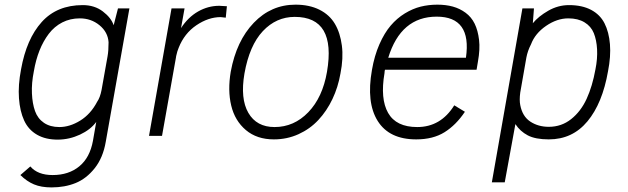

<svg xmlns="http://www.w3.org/2000/svg" viewBox="-20 -586 2708 828"><path d="M488.8 -549.8H538.1L436 25.9Q424.3 94.2 388.4 139.4Q352.5 184.6 305.9 203.4Q259.3 222.2 202.1 222.2Q157.7 222.2 126.7 209.2Q95.7 196.3 67.9 168.9L110.8 131.8Q142.6 168.9 207 168.9Q276.4 168.9 322 131.3Q367.7 93.8 380.9 21L395 -60.1Q370.6 -26.9 325.2 -5.6Q279.8 15.6 231 16.1Q177.2 16.6 139.9 -4.9Q102.5 -26.4 84.2 -66.2Q65.9 -106 61.8 -162.1Q57.6 -218.3 70.8 -287.1Q94.2 -418 159.9 -491Q225.6 -564 336.9 -564Q387.7 -564 423.6 -536.6Q459.5 -509.3 470.2 -477.1ZM235.8 -38.1Q280.8 -38.1 325.9 -65.9Q371.1 -93.8 398.9 -147Q411.6 -165 418 -198.2L443.8 -342.8Q448.2 -366.7 448.2 -403.8Q445.3 -447.3 409.2 -477.1Q373 -506.8 324.2 -506.8Q282.7 -506.8 248.5 -489.3Q214.4 -471.7 190.4 -440.2Q166.5 -408.7 150.4 -368.2Q134.3 -327.6 126 -278.8Q115.7 -227.5 117.7 -183.3Q119.6 -139.2 131.1 -106.9Q142.6 -74.7 169.4 -56.4Q196.3 -38.1 235.8 -38.1Z M925.8 -561Q936 -561 958.5 -559.1L953.6 -509.8Q934.1 -512.2 931.6 -512.2Q878.9 -512.2 826.9 -477.1Q774.9 -441.9 750.5 -379.9Q744.6 -366.7 739.7 -344.2L738.8 -337.9L678.7 0H622.6L719.7 -549.8H775.9L760.7 -464.8Q791 -511.7 834.2 -536.4Q877.4 -561 925.8 -561ZM738.8 -337.9V-336.9Z M1254.4 -565.9Q1314 -565.9 1357.4 -544.2Q1400.9 -522.5 1424.1 -483.4Q1447.3 -444.3 1454.3 -389.6Q1461.4 -335 1448.2 -269Q1438 -210 1413.6 -158.7Q1389.2 -107.4 1353 -68.6Q1316.9 -29.8 1267.3 -7.3Q1217.8 15.1 1161.1 15.1Q1087.9 15.1 1040.3 -25.1Q992.7 -65.4 977.1 -130.9Q961.4 -196.3 975.1 -276.9Q999.5 -409.7 1074.5 -487.8Q1149.4 -565.9 1254.4 -565.9ZM1251 -513.2Q1171.4 -513.2 1113.5 -451.7Q1055.7 -390.1 1034.2 -269Q1015.6 -160.6 1051 -99.4Q1086.4 -38.1 1164.1 -38.1Q1248 -38.1 1309.6 -102.1Q1371.1 -166 1390.1 -275.9Q1430.7 -513.2 1251 -513.2Z M1866.2 -565.9Q1902.8 -565.9 1932.9 -557.6Q1962.9 -549.3 1987.8 -531Q2012.7 -512.7 2026.9 -483.9Q2041 -455.1 2045.9 -414.3Q2050.8 -373.5 2041 -319.8L2035.2 -285.2H1640.1Q1638.2 -277.3 1638.2 -271Q1619.1 -159.7 1653.8 -98.9Q1688.5 -38.1 1779.3 -38.1Q1880.9 -38.1 1939 -131.8L1984.9 -104Q1946.8 -46.9 1897.2 -15.9Q1847.7 15.1 1774.9 15.1Q1658.7 15.1 1608.9 -64.2Q1559.1 -143.6 1584 -284.2Q1594.7 -346.2 1616.2 -395Q1637.7 -443.8 1664.8 -475.6Q1691.9 -507.3 1725.8 -528.1Q1759.8 -548.8 1794.2 -557.4Q1828.6 -565.9 1866.2 -565.9ZM1863.3 -514.2Q1708.5 -514.2 1654.3 -336.9H1989.3Q2015.1 -514.2 1863.3 -514.2Z M2434.1 -564Q2490.2 -564 2529.1 -543.5Q2567.9 -522.9 2586.9 -485.6Q2606 -448.2 2610.4 -395.5Q2614.7 -342.8 2602.1 -278.8Q2578.1 -140.6 2513.4 -62.7Q2448.7 15.1 2346.7 15.1Q2289.1 15.1 2256.1 -2.2Q2223.1 -19.5 2202.6 -50.8L2156.7 200.2H2101.1L2232.9 -549.8H2282.7L2277.8 -485.8Q2302.2 -515.6 2344.5 -539.8Q2386.7 -564 2434.1 -564ZM2547.9 -287.1Q2557.1 -333 2554.9 -373.3Q2552.7 -413.6 2540.8 -443.1Q2528.8 -472.7 2500.7 -489.7Q2472.7 -506.8 2430.7 -506.8Q2382.3 -506.8 2335 -474.4Q2287.6 -441.9 2270 -395Q2255.4 -366.7 2250 -337.9L2223.6 -187Q2219.2 -154.3 2223.6 -132.8Q2232.9 -84 2267.1 -61.5Q2301.3 -39.1 2346.7 -39.1Q2401.4 -39.1 2443.1 -72.3Q2484.9 -105.5 2509.8 -159.7Q2534.7 -213.9 2547.9 -287.1Z"/></svg>

Font: Stilu Light
Style: Italic
Weight: 300
Italic angle: -10°
Designer: Genilson Lima Santos
Foundry: Genilson Lima Santos
Version: Version 1.200;PS 001.200;hotconv 1.0.88;makeotf.lib2.5.64775